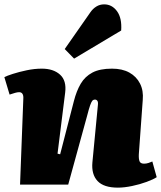

<svg xmlns="http://www.w3.org/2000/svg" viewBox="-27 -847 739 881"><path d="M692 -34Q677 -24 646 -12.5Q615 -1 579 6.5Q543 14 514 14Q449 14 420.5 -16.5Q392 -47 397 -102L422 -363Q424 -378 420 -384Q416 -390 409 -390Q401 -390 396.5 -384.5Q392 -379 386.5 -363.5Q381 -348 372 -313L286 0H65L80 -394Q81 -409 76 -416.5Q71 -424 61 -424Q53 -424 42.5 -421Q32 -418 17 -413L-7 -493Q4 -499 32 -508Q60 -517 95.5 -524.5Q131 -532 165 -532Q218 -532 248.5 -504.5Q279 -477 272 -422L237 -142L249 -139L312 -383Q324 -430 343.5 -463Q363 -496 397 -514Q431 -532 487 -532Q534 -532 566.5 -514Q599 -496 615.5 -463.5Q632 -431 628 -388L610 -139Q609 -117 613.5 -106.5Q618 -96 634 -96Q645 -96 655 -99.5Q665 -103 672 -106ZM388 -791Q399 -807 415 -817Q431 -827 451 -827Q487 -827 510 -795.5Q533 -764 529 -707L313 -578L270 -622Z"/></svg>

Font: Literata 18pt Black
Style: Italic
Weight: 900
Italic angle: -2°
Designer: Latin by Veronika Burian and Jose Scaglione. Greek by Irene Vlachou. Cyrillic by Vera Evstafieva
Foundry: TypeTogether
Version: Version 3.103;gftools[0.9.29]